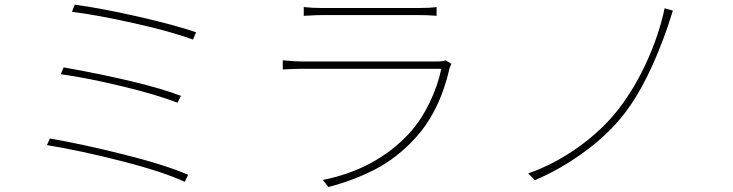

<svg xmlns="http://www.w3.org/2000/svg" viewBox="-20 -751 3040 796"><path d="M278.3 -702.1 290 -731.4Q390.6 -718.8 546.4 -683.6Q702.1 -648.4 793 -617.2L780.3 -586.9Q690.4 -620.1 538.1 -654.3Q385.7 -688.5 278.3 -702.1ZM231.4 -443.4 244.1 -471.7Q580.1 -411.1 730.5 -353.5L715.8 -325.2Q630.9 -358.4 484.9 -393.6Q338.9 -428.7 231.4 -443.4ZM174.8 -149.4 186.5 -176.8Q323.2 -153.3 494.1 -110.4Q665 -67.4 759.8 -26.4L746.1 2.9Q656.2 -39.1 484.4 -83Q312.5 -127 174.8 -149.4Z M1827.1 -501 1851.6 -486.3Q1844.7 -472.7 1843.8 -467.8Q1802.7 -288.1 1700.2 -176.8Q1625 -95.7 1538.1 -50.3Q1451.2 -4.9 1341.8 24.4L1318.4 -4.9Q1537.1 -48.8 1674.8 -196.3Q1723.6 -249 1759.3 -321.8Q1794.9 -394.5 1809.6 -465.8H1231.4Q1197.3 -465.8 1152.3 -462.9V-501Q1203.1 -496.1 1231.4 -496.1H1790Q1817.4 -496.1 1827.1 -501ZM1239.3 -685.5V-721.7Q1273.4 -717.8 1314.5 -717.8H1716.8Q1761.7 -717.8 1790 -721.7V-685.5Q1757.8 -688.5 1715.8 -688.5H1314.5Q1301.8 -688.5 1289.6 -688Q1277.3 -687.5 1262.7 -686.5Q1248 -685.5 1239.3 -685.5Z M2769.5 -707 2749 -642.6Q2668.9 -411.1 2571.3 -283.2Q2502.9 -194.3 2402.3 -121.1Q2301.8 -47.9 2197.3 -3.9L2169.9 -32.2Q2277.3 -69.3 2377.9 -141.1Q2478.5 -212.9 2546.9 -301.8Q2613.3 -388.7 2663.1 -499Q2712.9 -609.4 2735.4 -716.8Z"/></svg>

Font: Gen Shin Gothic ExtraLight
Style: Regular
Weight: 100
Designer: [Source Han Sans]
Ryoko NISHIZUKA  (kana & ideographs); Paul D. Hunt (Latin, Greek & Cyrillic); Wenlong ZHANG  (bopomofo
Version: Version 1.002.20150607